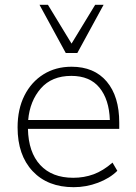

<svg xmlns="http://www.w3.org/2000/svg" viewBox="-20 -769 563 797"><path d="M286 8Q178 8 115.5 -58.5Q53 -125 53 -240Q53 -316 81.5 -372.5Q110 -429 160.5 -460.5Q211 -492 277 -492Q371 -492 423 -430.5Q475 -369 475 -260V-234H96Q98 -137 147 -84Q196 -31 284 -31Q329 -31 368.5 -45.5Q408 -60 447 -94L467 -60Q436 -29 387 -10.5Q338 8 286 8ZM276 -454Q195 -454 149.5 -402Q104 -350 97 -271H436Q433 -356 393 -405Q353 -454 276 -454ZM253 -549 144 -749H179L277 -588L375 -749H410L301 -549Z"/></svg>

Font: Nunito Sans ExtraLight
Style: Regular
Weight: 200
Designer: Vernon Adams
Foundry: Vernon Adams
Version: Version 3.006; ttfautohint (v1.8.3)